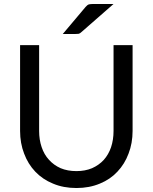

<svg xmlns="http://www.w3.org/2000/svg" viewBox="-20 -946 775 975"><path d="M368.2 -77.1Q412.1 -77.1 447.3 -91.8Q482.4 -107.4 506.8 -133.8Q531.2 -161.1 543.9 -198.2Q556.6 -236.3 556.6 -281.2Q556.6 -425.8 556.6 -716.8Q581.1 -716.8 653.3 -716.8Q653.3 -607.4 653.3 -281.2Q653.3 -218.8 632.8 -166Q613.3 -113.3 576.2 -74.2Q540 -35.2 487.3 -13.7Q433.6 8.8 368.2 8.8Q301.8 8.8 249 -13.7Q196.3 -35.2 159.2 -74.2Q122.1 -113.3 102.5 -166Q82 -218.8 82 -281.2Q82 -425.8 82 -716.8Q106.4 -716.8 178.7 -716.8Q178.7 -607.4 178.7 -281.2Q178.7 -236.3 191.4 -199.2Q204.1 -161.1 228.5 -134.8Q252.9 -107.4 288.1 -91.8Q323.2 -77.1 368.2 -77.1ZM556.6 -925.8Q516.6 -890.6 393.6 -783.2Q386.7 -776.4 379.9 -774.4Q372.1 -773.4 362.3 -773.4Q340.8 -773.4 298.8 -773.4Q327.1 -807.6 414.1 -910.2Q422.9 -920.9 431.6 -923.8Q440.4 -925.8 456.1 -925.8Q490.2 -925.8 556.6 -925.8Z"/></svg>

Font: Lato
Style: Regular
Weight: 400
Designer: Lukasz Dziedzic with Adam Twardoch and Botio Nikoltchev
Version: Version 2.015; 2015-08-06; http://www.latofonts.com/